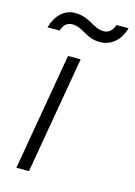

<svg xmlns="http://www.w3.org/2000/svg" viewBox="-110 -765 577 823"><g transform="rotate(15 178.5 -353.0)"><path d="M47 0H103L193 -520H137ZM20 -616H74C82 -642 97 -656 121 -656C143 -656 163 -645 180 -635C207 -619 228 -613 253 -613C304 -613 341 -647 357 -702H303C295 -677 280 -662 256 -662C234 -662 214 -673 197 -683C170 -698 149 -706 118 -706C72 -706 36 -671 20 -616Z"/></g></svg>

Font: Fixel Display Light
Style: Italic
Weight: 300
Italic angle: -10°
Designer: AlfaBravo + MacPaw
Foundry: Kyrylo Tkachov, Marchela Mozhyna, Serhii Makarenko, Maria Weinstein, Zakhar Kryvoshyya
Version: Version 1.210;Glyphs 3.2 (3217)